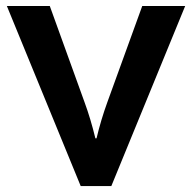

<svg xmlns="http://www.w3.org/2000/svg" viewBox="-20 -585 640 640"><path d="M2.9 -564.9H146L261.7 -244.6Q282.2 -189 297.9 -124H301.8Q316.4 -185.5 337.9 -244.6L454.1 -564.9H597.2L351.1 35.2H249Z"/></svg>

Font: FORM UDPGothic
Style: Bold
Weight: 700
Foundry: Pronama LLC
Version: Version 1.051